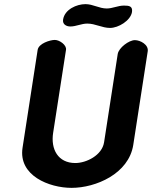

<svg xmlns="http://www.w3.org/2000/svg" viewBox="-20 -901 734 928"><path d="M245 -708C222 -708 167 -691 162 -660L89 -187C68 -52 218 7 326 7C443 7 602 -61 624 -200L694 -653C699 -685 658 -707 632 -707C603 -707 554 -670 549 -640L483 -213C473 -150 397 -113 344 -113C261 -113 224 -179 237 -260L299 -660C303 -683 268 -708 245 -708ZM402 -787C441 -787 473 -766 512 -766C552 -766 611 -801 618 -843C622 -872 603 -874 579 -874C550 -874 524 -860 496 -860C459 -860 430 -881 393 -881C351 -881 293 -856 285 -807C281 -784 300 -773 320 -773C348 -773 373 -787 402 -787Z"/></svg>

Font: Asimov Print
Style: Regular
Weight: 500
Designer: Google
Version: Version 2.000980: 2014